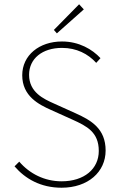

<svg xmlns="http://www.w3.org/2000/svg" viewBox="-20 -866 556 898"><path d="M246 -710 372 -822 350 -846 232 -726 246 -710ZM268 12C392 12 474 -62 474 -162C474 -264 407 -303 334 -336L232 -382C185 -403 116 -434 116 -516C116 -592 178 -642 270 -642C338 -642 392 -614 430 -572L450 -594C412 -635 350 -672 270 -672C164 -672 84 -608 84 -514C84 -416 162 -377 218 -352L320 -306C386 -276 442 -248 442 -160C442 -76 374 -18 268 -18C188 -18 118 -54 70 -110L48 -88C98 -30 170 12 268 12Z"/></svg>

Font: Assistant ExtraLight
Style: Regular
Weight: 275
Designer: Hebrew By Ben Nathan, Latin by Paul Hunt
Version: Version 2.001;PS 002.001;hotconv 1.0.88;makeotf.lib2.5.64775